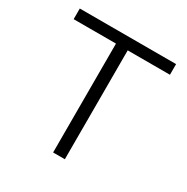

<svg xmlns="http://www.w3.org/2000/svg" viewBox="-163 -853 965 992"><g transform="rotate(30 320.0 -356.5)"><path d="M285 0V-649.5H32.5V-713H607V-649.5H355V0Z"/></g></svg>

Font: Commissioner Light
Style: Regular
Weight: 300
Designer: Kostas Bartsokas
Foundry: Kostas Bartsokas
Version: Version 1.000; ttfautohint (v1.8.3)